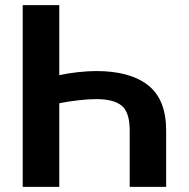

<svg xmlns="http://www.w3.org/2000/svg" viewBox="-20 -731 740 751"><path d="M68.8 0V-710.9H211.9V-437Q245.1 -444.3 284.4 -448.7Q323.7 -453.1 356 -453.1Q488.8 -453.1 559.3 -397.5Q629.9 -341.8 629.9 -221.2V0H487.3V-221.2Q487.3 -291 456.5 -317.1Q425.8 -343.3 356 -343.3Q325.2 -343.3 285.2 -338.6Q245.1 -334 211.9 -327.1V0Z"/></svg>

Font: Roboto Web
Style: Bold
Weight: 700
Designer: Google
Version: Version 1.200310; 2013